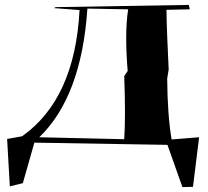

<svg xmlns="http://www.w3.org/2000/svg" viewBox="-20 -662 848 782"><path d="M723 100 662 -72 120 -81 73 84 20 97 9 -96 70 -107Q285 -259 304 -621L200 -629L207 -633L749 -642L753 -624L658 -622Q659 -538 667 -379L661 -342Q662 -194 679 -94L791 -103L766 99ZM486 -95Q489 -142 489 -206Q489 -270 486 -352L500 -373Q494 -446 494 -505Q494 -574 502 -624L336 -627Q312 -269 140 -103Z"/></svg>

Font: Xiangcui Kesong Xiangcui Kesong
Style: Regular
Weight: 400
Version: Version 1.501;March 28, 2024;FontCreator 14.0.0.2814 64-bit